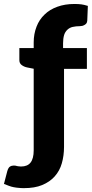

<svg xmlns="http://www.w3.org/2000/svg" viewBox="-89 -763 471 980"><path d="M359.4 -732.9 356.4 -657.7Q355.5 -648.9 352.5 -644.5Q349.1 -639.6 343.3 -636.2Q336.4 -632.3 331.1 -630.9Q324.2 -629.4 317.9 -629.4Q298.8 -629.4 281.7 -625.5Q266.6 -622.1 254.9 -611.3Q243.2 -600.1 238.3 -584.5Q232.9 -565.9 232.9 -542V-517.6H354.5V-411.6H237.8V-13.7Q237.8 31.2 226.6 70.3Q215.8 108.9 189.9 137.7Q165 165.5 126 181.6Q88.4 197.3 32.7 197.3Q17.6 197.3 5.4 195.8Q-4.4 195.3 -19.5 192.4Q-30.8 190.4 -43.5 185.5Q-44.9 185.1 -68.8 175.8L-51.8 110.4Q-46.4 92.3 -38.1 87.4Q-29.8 82 -18.6 82Q-13.2 82 -10.7 82.5Q-9.3 82.5 -6.8 83.3Q-4.4 84 -2.9 84.5Q1 85 5.9 85.9Q12.7 86.9 18.1 86.9Q51.3 86.9 66.9 66.9Q83 46.4 83 4.4V-412.1L48.8 -418.9Q32.7 -422.4 21 -431.6Q9.8 -439.9 9.8 -456.5V-517.6H83V-546.9Q83 -589.8 97.7 -627.4Q111.3 -663.1 138.7 -689Q164.6 -714.4 203.6 -728.5Q242.2 -742.7 291 -742.7Q312 -742.7 326.2 -740.7Q338.4 -739.3 359.4 -732.9Z"/></svg>

Font: Lato-ExtraBold
Style: Regular
Weight: 500
Designer: Lukasz Dziedzic with Adam Twardoch and Botio Nikoltchev
Foundry: tyPoland Lukasz Dziedzic
Version: ""